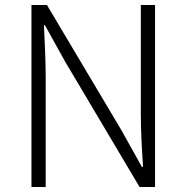

<svg xmlns="http://www.w3.org/2000/svg" viewBox="-20 -749 747 769"><path d="M106 0H163V-437C163 -509 159 -578 156 -648H160L241 -502L539 0H601V-729H544V-297C544 -226 548 -152 553 -81H548L466 -228L168 -729H106Z"/></svg>

Font: Noto Sans CJK SC Light
Style: Regular
Weight: 300
Designer: Ryoko NISHIZUKA 西塚涼子 (kana, bopomofo & ideographs); Paul D. Hunt (Latin, Greek & Cyrillic); Sandoll Communications 산돌커뮤니
Foundry: Adobe
Version: Version 2.004;hotconv 1.0.118;makeotfexe 2.5.65603